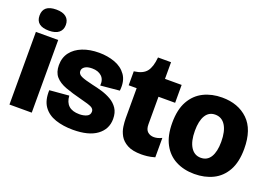

<svg xmlns="http://www.w3.org/2000/svg" viewBox="-101 -1008 1869 1311"><g transform="rotate(20 834.0 -352.5)"><path d="M36 0V-528H198V0ZM116 -566Q21 -566 21 -642Q21 -719 116 -719Q163 -719 187.5 -699Q212 -679 212 -642Q212 -606 187.5 -586Q163 -566 116 -566Z M501 14Q430 14 373.5 -5Q317 -24 286 -67.5Q255 -111 258 -185L399 -197Q405 -101 506 -101Q537 -101 559.5 -111.5Q582 -122 582 -147Q582 -166 562.5 -176.5Q543 -187 482 -202Q414 -219 364 -237.5Q314 -256 287.5 -286.5Q261 -317 261 -369Q261 -424 290.5 -462.5Q320 -501 372 -521.5Q424 -542 492 -542Q553 -542 606 -523Q659 -504 689.5 -461Q720 -418 712 -347L574 -334Q578 -378 552.5 -401.5Q527 -425 483 -425Q449 -425 430.5 -412.5Q412 -400 412 -381Q412 -358 438.5 -346Q465 -334 523 -321Q557 -314 594 -303Q631 -292 663 -273.5Q695 -255 715 -225Q735 -195 735 -149Q735 -75 675 -30.5Q615 14 501 14Z M998 12Q933 12 895.5 -8.5Q858 -29 840.5 -60Q823 -91 818.5 -124.5Q814 -158 814 -183V-402H756V-504H759Q821 -512 847 -545.5Q873 -579 879 -647V-649H974V-528H1095V-398H974V-198Q974 -160 992.5 -144Q1011 -128 1038 -128Q1065 -128 1095 -143V-2Q1064 7 1040 9.5Q1016 12 998 12Z M1383 14Q1307 14 1248 -16.5Q1189 -47 1156 -108.5Q1123 -170 1123 -263Q1123 -360 1157.5 -421.5Q1192 -483 1251.5 -512.5Q1311 -542 1386 -542Q1503 -542 1574.5 -473Q1646 -404 1646 -264Q1646 -167 1611.5 -105.5Q1577 -44 1517.5 -15Q1458 14 1383 14ZM1387 -105Q1434 -105 1458 -144.5Q1482 -184 1482 -255Q1482 -332 1455.5 -374Q1429 -416 1381 -416Q1335 -416 1311 -376.5Q1287 -337 1287 -265Q1287 -189 1313.5 -147Q1340 -105 1387 -105Z"/></g></svg>

Font: Bricolage Grotesque 48pt ExtraBold
Style: Regular
Weight: 800
Designer: Mathieu Triay
Foundry: Atelier Triay
Version: Version 1.000; ttfautohint (v1.8.4.7-5d5b);gftools[0.9.32]